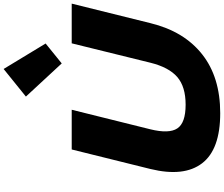

<svg xmlns="http://www.w3.org/2000/svg" viewBox="-108 -1118 1236 1060"><g transform="rotate(-90 510.0 -588.0)"><path d="M1020 -810.1 912.1 -375Q867.2 -190.9 741 -90.6Q614.7 9.8 415 9.8Q215.3 9.8 138.7 -90.1Q62 -189.9 106.9 -375L214.8 -810.1H434.1L326.2 -376Q300.8 -272.9 331.1 -227.1Q361.3 -181.2 461.9 -181.2Q561.5 -181.2 615 -227.5Q668.5 -273.9 693.8 -376L800.8 -810.1ZM659.2 -1186 799.8 -954.1 689.9 -865.2 506.8 -1063Z"/></g></svg>

Font: Sinkin Sans 900 X Black Italic
Style: Regular
Weight: 950
Italic angle: -112°
Designer: Keith Bates
Foundry: K-Type
Version: Sinkin Sans (version 1.0)  by Keith Bates   •   © 2014   www